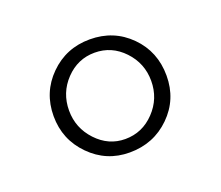

<svg xmlns="http://www.w3.org/2000/svg" viewBox="-62 -761 525 457"><g transform="rotate(-20 200.0 -533.0)"><path d="M200.2 -675.8Q260.7 -675.8 301.8 -634.5Q342.8 -593.3 342.8 -532.2Q342.8 -472.2 301 -431.2Q259.3 -390.1 198.2 -390.1Q139.6 -390.1 98.4 -431.9Q57.1 -473.6 57.1 -533.2Q57.1 -593.3 98.6 -634.5Q140.1 -675.8 200.2 -675.8ZM96.2 -533.2Q96.2 -488.8 126.7 -456.3Q157.2 -423.8 199.2 -423.8Q242.7 -423.8 273.4 -456.1Q304.2 -488.3 304.2 -533.2Q304.2 -577.6 273.7 -609.9Q243.2 -642.1 200.2 -642.1Q157.2 -642.1 126.7 -610.1Q96.2 -578.1 96.2 -533.2Z"/></g></svg>

Font: Accordance
Style: Regular
Weight: 400
Version: Version 1.1 (build May 11, 2018) Miklal Software Solutions, 